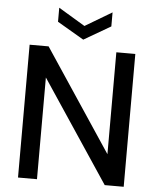

<svg xmlns="http://www.w3.org/2000/svg" viewBox="-60 -958 822 1008"><g transform="rotate(5 351.0 -453.5)"><path d="M73 0V-700H173L530 -163V-700H630V0H530L173 -536V0ZM351 -751 211 -833V-907L351 -823L492 -907V-833Z"/></g></svg>

Font: DM Sans 17pt Medium
Style: Regular
Weight: 500
Version: Version 4.004;gftools[0.9.30]